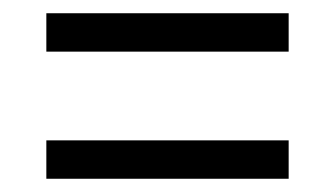

<svg xmlns="http://www.w3.org/2000/svg" viewBox="-20 -502 505 290"><path d="M50 -424V-482H416V-424ZM50 -232V-290H416V-232Z"/></svg>

Font: Noto Serif Georgian Condensed
Style: Regular
Weight: 400
Width: 3
Designer: Monotype Design Team, Akaki Razmadze
Foundry: Google LLC
Version: Version 2.003; ttfautohint (v1.8.4.7-5d5b)